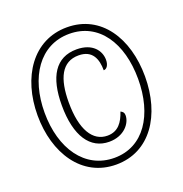

<svg xmlns="http://www.w3.org/2000/svg" viewBox="-132 -841 920 967"><g transform="rotate(-20 328.5 -357.5)"><path d="M329 10C511 10 616 -151 616 -358C616 -563 513 -725 330 -725C148 -725 40 -563 40 -358C40 -156 145 10 329 10ZM332 -25C174 -25 78 -166 78 -359C78 -548 171 -690 330 -690C488 -690 579 -551 579 -358C579 -166 489 -25 332 -25ZM335 -110C415 -110 457 -165 457 -207C457 -222 451 -228 439 -234C422 -183 395 -142 337 -142C258 -142 210 -220 210 -366C210 -494 247 -572 337 -572C412 -572 431 -517 431 -458C447 -458 460 -475 460 -504C460 -552 424 -604 338 -604C225 -604 172 -516 172 -364C172 -198 234 -110 335 -110Z"/></g></svg>

Font: Noto Serif Devanagari ExtraCondensed Light
Style: Regular
Weight: 300
Width: 2
Designer: Universal Thirst, Indian Type Foundry and the Monotype Design Team
Foundry: Monotype Imaging Inc.
Version: Version 2.004